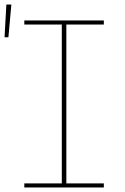

<svg xmlns="http://www.w3.org/2000/svg" viewBox="-32 -825 552 845"><path d="M75 0V-18H240V-717H75V-735H425V-717H260V-18H425V0ZM-12 -661 -4 -805H18L5 -661Z"/></svg>

Font: Iosevka Term Curly Thin
Style: Regular
Weight: 100
Designer: Belleve Invis
Foundry: Belleve Invis
Version: Version 32.3.0